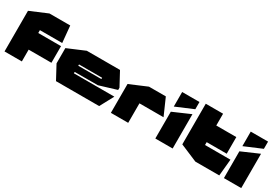

<svg xmlns="http://www.w3.org/2000/svg" viewBox="35 -1571 3482 2439"><g transform="rotate(30 1776.0 -351.5)"><path d="M289 -173 36 -417H623V-173ZM35 0V-417H36L289 -173V0ZM35 -417V-596L288 -703H289V-417ZM289 -459V-703H593L616 -460V-459Z M790 0 683 -199V-200H1530V-199L1423 0ZM683 -200V-423L936 -530H937V-200ZM937 -220V-311H1276V-221ZM937 -330V-530H1423L1530 -331V-330ZM1276 -221V-330H1530V-298L1277 -221Z M1595 0V-423L1848 -530H1849V0ZM1849 -286V-530H2095L2202 -287V-286Z M2247 0V-393L2500 -503H2501V0ZM2247 -469V-682H2501V-576L2248 -469Z M2581 -286V-703H2835V-530L2582 -286ZM2582 -286 2835 -530H3129V-286ZM2834 0 2581 -107V-286H2835V0ZM2835 0V-244H3208V-243L3185 0Z M3253 0V-393L3506 -503H3507V0ZM3253 -469V-682H3507V-576L3254 -469Z"/></g></svg>

Font: Foldit Black
Style: Regular
Weight: 900
Version: Version 1.003